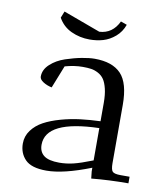

<svg xmlns="http://www.w3.org/2000/svg" viewBox="-73 -674 645 743"><g transform="rotate(10 249.5 -302.5)"><path d="M50.8 -81.1Q50.8 -109.9 67.9 -133.1Q85 -156.2 112.5 -171.1Q140.1 -186 177.7 -196.5Q215.3 -207 253.2 -211.7Q291 -216.3 332 -217.8V-290Q332 -322.3 326.4 -345.2Q320.8 -368.2 312 -381.1Q303.2 -394 288.8 -401.6Q274.4 -409.2 260.7 -411.1Q247.1 -413.1 228 -413.1Q194.8 -413.1 158.2 -402.8L123 -314Q104 -317.9 89.1 -327.4Q74.2 -336.9 74.2 -348.1Q74.2 -375.5 97.7 -397Q121.1 -418.5 154.5 -429.7Q188 -440.9 217.8 -446.5Q247.6 -452.1 268.1 -452.1Q337.9 -452.1 371.8 -416.5Q405.8 -380.9 405.8 -294.9V-65.9Q405.8 -41 412.8 -33.4Q419.9 -25.9 444.8 -25.9H480V0Q404.8 0 335 6.8L332 -21V-35.2Q225.1 6.8 158.2 6.8Q99.6 6.8 75.2 -18.1Q50.8 -43 50.8 -81.1ZM110.8 -585.9 121.1 -611.8 267.1 -558.1Q318.8 -561 342.8 -611.8L367.2 -603Q356.9 -574.2 335 -555.4Q313 -536.6 288.1 -529.3Q263.2 -522 234.9 -522Q196.3 -522 162.6 -537.6Q128.9 -553.2 110.8 -585.9ZM123 -88.9Q123 -61 141.8 -46.6Q160.6 -32.2 202.1 -32.2Q229.5 -32.2 257.1 -38.8Q284.7 -45.4 332 -64V-190.9Q123 -185.1 123 -88.9Z"/></g></svg>

Font: Dihjauti S
Style: Regular
Weight: 400
Designer: T. Christopher White
Version: Version 3.0.0